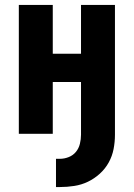

<svg xmlns="http://www.w3.org/2000/svg" viewBox="-20 -540 540 775"><path d="M206 215V101H222Q240 101 257.5 94Q275 87 286.5 73Q298 59 302.5 40.5Q307 22 307 4V-209H193V0H56V-520H193V-323H307V-520H444V4Q444 33 438.5 61.5Q433 90 419 115.5Q405 141 383 161Q361 181 335 193.5Q309 206 280 210.5Q251 215 222 215Z"/></svg>

Font: Iosevka Term Curly Heavy
Style: Regular
Weight: 900
Designer: Belleve Invis
Foundry: Belleve Invis
Version: Version 32.3.0